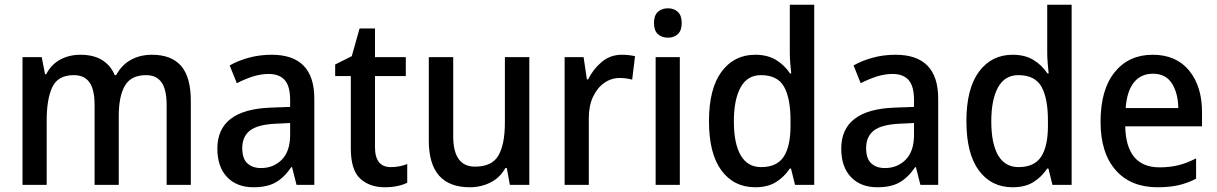

<svg xmlns="http://www.w3.org/2000/svg" viewBox="-20 -780 5136 810"><path d="M621 -549Q703 -549 744 -502Q785 -455 785 -354V0H683V-337Q683 -402 661.5 -432.5Q640 -463 596 -463Q533 -463 507 -418.5Q481 -374 481 -290V0H379V-338Q379 -402 357.5 -432.5Q336 -463 291 -463Q225 -463 201 -413Q177 -363 177 -273V0H75V-539H156L170 -467H175Q196 -508 234 -528.5Q272 -549 319 -549Q375 -549 411 -526.5Q447 -504 464 -463H470Q494 -507 533 -528Q572 -549 621 -549Z M1126 -549Q1306 -549 1306 -364V0H1231L1212 -75H1209Q1179 -31 1143 -10.5Q1107 10 1049 10Q979 10 938 -33Q897 -76 897 -153Q897 -318 1123 -326L1204 -329V-358Q1204 -417 1181 -442.5Q1158 -468 1114 -468Q1080 -468 1046 -457Q1012 -446 979 -429L949 -504Q984 -524 1029.5 -536.5Q1075 -549 1126 -549ZM1141 -258Q1065 -254 1033.5 -228.5Q1002 -203 1002 -155Q1002 -111 1023.5 -91Q1045 -71 1081 -71Q1134 -71 1169 -106.5Q1204 -142 1204 -211V-261Z M1629 -75Q1647 -75 1665.5 -78.5Q1684 -82 1698 -88V-9Q1680 0 1655.5 5Q1631 10 1603 10Q1540 10 1500 -26Q1460 -62 1460 -154V-459H1394V-508L1464 -543L1497 -660H1562V-539H1692V-459H1562V-159Q1562 -75 1629 -75Z M2213 -539V0H2131L2118 -71H2112Q2089 -30 2049 -10Q2009 10 1962 10Q1789 10 1789 -187V-539H1892V-205Q1892 -77 1984 -77Q2056 -77 2083 -124.5Q2110 -172 2110 -263V-539Z M2603 -549Q2633 -549 2659 -543L2647 -444Q2623 -451 2594 -451Q2559 -451 2529.5 -430.5Q2500 -410 2482 -372Q2464 -334 2464 -282V0H2362V-539H2442L2456 -445H2461Q2483 -489 2519 -519Q2555 -549 2603 -549Z M2798 -745Q2823 -745 2839.5 -730Q2856 -715 2856 -683Q2856 -651 2839.5 -636Q2823 -621 2798 -621Q2772 -621 2755.5 -636Q2739 -651 2739 -683Q2739 -715 2755.5 -730Q2772 -745 2798 -745ZM2848 -539V0H2746V-539Z M3166 10Q3076 10 3023.5 -61Q2971 -132 2971 -269Q2971 -406 3024 -477.5Q3077 -549 3166 -549Q3218 -549 3254 -527Q3290 -505 3313 -470H3318Q3316 -488 3314 -513Q3312 -538 3312 -555V-760H3415V0H3334L3317 -69H3312Q3289 -34 3254 -12Q3219 10 3166 10ZM3191 -75Q3257 -75 3286 -118.5Q3315 -162 3315 -250V-271Q3315 -366 3287.5 -414.5Q3260 -463 3190 -463Q3133 -463 3104.5 -411.5Q3076 -360 3076 -268Q3076 -174 3105 -124.5Q3134 -75 3191 -75Z M3758 -549Q3938 -549 3938 -364V0H3863L3844 -75H3841Q3811 -31 3775 -10.5Q3739 10 3681 10Q3611 10 3570 -33Q3529 -76 3529 -153Q3529 -318 3755 -326L3836 -329V-358Q3836 -417 3813 -442.5Q3790 -468 3746 -468Q3712 -468 3678 -457Q3644 -446 3611 -429L3581 -504Q3616 -524 3661.5 -536.5Q3707 -549 3758 -549ZM3773 -258Q3697 -254 3665.5 -228.5Q3634 -203 3634 -155Q3634 -111 3655.5 -91Q3677 -71 3713 -71Q3766 -71 3801 -106.5Q3836 -142 3836 -211V-261Z M4252 10Q4162 10 4109.5 -61Q4057 -132 4057 -269Q4057 -406 4110 -477.5Q4163 -549 4252 -549Q4304 -549 4340 -527Q4376 -505 4399 -470H4404Q4402 -488 4400 -513Q4398 -538 4398 -555V-760H4501V0H4420L4403 -69H4398Q4375 -34 4340 -12Q4305 10 4252 10ZM4277 -75Q4343 -75 4372 -118.5Q4401 -162 4401 -250V-271Q4401 -366 4373.5 -414.5Q4346 -463 4276 -463Q4219 -463 4190.5 -411.5Q4162 -360 4162 -268Q4162 -174 4191 -124.5Q4220 -75 4277 -75Z M4843 -549Q4942 -549 4996.5 -482.5Q5051 -416 5051 -307V-247H4727Q4731 -74 4872 -74Q4915 -74 4951.5 -83Q4988 -92 5026 -112V-26Q4989 -7 4951 1.5Q4913 10 4863 10Q4750 10 4686.5 -62.5Q4623 -135 4623 -266Q4623 -402 4682.5 -475.5Q4742 -549 4843 -549ZM4844 -469Q4793 -469 4763.5 -432Q4734 -395 4729 -324H4951Q4950 -387 4924 -428Q4898 -469 4844 -469Z"/></svg>

Font: Noto Sans Lao UI SemCond Med
Style: Regular
Weight: 500
Width: 4
Designer: Monotype Design Team
Foundry: Monotype Imaging Inc.
Version: Version 2.000; ttfautohint (v1.8.4.7-5d5b)